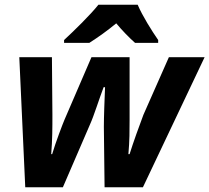

<svg xmlns="http://www.w3.org/2000/svg" viewBox="-20 -786 879 806"><path d="M86 0H244L358 -264C374 -299 397 -373 415 -420H421C419 -374 416 -293 416 -254L419 0H580L839 -546H689L582 -304C567 -265 538 -184 524 -139H519C524 -194 524 -239 524 -284V-546H364L251 -284C244 -268 213 -187 199 -139H195C200 -200 200 -251 200 -304L198 -546H61ZM249 -606H355C394 -631 429 -656 468 -688C491 -660 524 -626 547 -606H644V-618C617 -657 578 -719 558 -766H393C360 -724 287 -653 249 -618Z"/></svg>

Font: BC Sans
Style: Bold Italic
Weight: 700
Italic angle: -12°
Designer: Monotype Design Team
Province of B.C.
Foundry: Monotype Imaging Inc.
Version: Version 2.000;GOOG;noto-source:20170915:90ef993387c0